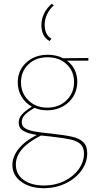

<svg xmlns="http://www.w3.org/2000/svg" viewBox="-20 -697 509 1006"><path d="M197 -566Q197 -597 211 -626Q225 -655 251 -677L262 -669Q240 -650 227 -623Q214 -596 214 -568Q214 -514 250 -494L239 -482Q216 -496 206.5 -517Q197 -538 197 -566ZM443 -379H331Q357 -360 371 -331.5Q385 -303 385 -268Q385 -226 364.5 -192Q344 -158 308 -138.5Q272 -119 227 -119Q190 -119 161 -132Q125 -111 109.5 -94.5Q94 -78 94 -57Q94 -36 111.5 -25Q129 -14 158.5 -8.5Q188 -3 248 3Q321 11 358.5 19.5Q396 28 416.5 48Q437 68 437 106Q437 154 407 196Q377 238 324.5 263.5Q272 289 209 289Q138 289 91.5 255.5Q45 222 45 167Q45 124 77.5 83Q110 42 173 10Q126 3 102 -11.5Q78 -26 78 -55Q78 -78 94.5 -97Q111 -116 147 -138Q113 -157 93 -190.5Q73 -224 73 -265Q73 -328 117.5 -369Q162 -410 230 -410Q276 -410 310 -392L443 -393ZM229 -397Q168 -397 129 -360Q90 -323 90 -266Q90 -209 129 -171Q168 -133 228 -133Q289 -133 328.5 -171.5Q368 -210 368 -267Q368 -324 329 -360.5Q290 -397 229 -397ZM243 18Q208 14 195 13Q63 79 63 165Q63 216 103.5 245.5Q144 275 211 275Q269 275 317 251.5Q365 228 392.5 189.5Q420 151 420 108Q420 75 401.5 58Q383 41 348.5 33.5Q314 26 243 18Z"/></svg>

Font: Ysabeau Thin
Style: Regular
Weight: 200
Designer: Christian Thalmann (Catharsis Fonts)
Version: Version 0.003